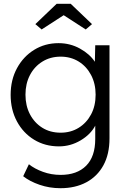

<svg xmlns="http://www.w3.org/2000/svg" viewBox="-20 -760 669 1010"><path d="M298 230Q240 230 188 212Q136 194 102 167L132 104Q162 128 206 144Q250 160 299 160Q385 160 433 112Q481 64 481 -29V-99Q457 -53 404 -21.5Q351 10 290 10Q217 10 159.5 -25Q102 -60 69 -121.5Q36 -183 36 -261Q36 -340 69.5 -401.5Q103 -463 160 -498Q217 -533 288 -533Q349 -533 400.5 -504.5Q452 -476 479 -435L481 -522H556V-32Q556 51 524 109.5Q492 168 434 199Q376 230 298 230ZM299 -62Q352 -62 393.5 -87.5Q435 -113 459 -158Q483 -203 483 -262Q483 -320 459 -365.5Q435 -411 393.5 -436.5Q352 -462 299 -462Q245 -462 203 -436Q161 -410 137.5 -365Q114 -320 114 -262Q114 -204 137.5 -159Q161 -114 202.5 -88Q244 -62 299 -62ZM199 -605 166 -633 278 -740H352L464 -633L431 -605L315 -680Z"/></svg>

Font: Lexend Light
Style: Regular
Weight: 300
Designer: Bonnie Shaver-Troup, Thomas Jockin
Foundry: Lexend
Version: Version 1.007; ttfautohint (v1.8.3)